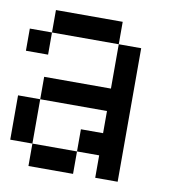

<svg xmlns="http://www.w3.org/2000/svg" viewBox="-70 -588 640 708"><g transform="rotate(10 250.0 -234.0)"><path d="M0 -359.4V-442.4H83V-359.4ZM0 -26.4V-192.4H83V-276.4H333V-442.4H83V-526.4H333V-442.4H417V57.6H333V-26.4H250V57.6H83V-26.4H250V-109.4H333V-192.4H83V-26.4Z"/></g></svg>

Font: KH Dot Kodenmachou 12
Style: Regular
Weight: 400
Designer: Original version for X68000 by Keitarou Hiraki (http://hp.vector.co.jp/authors/VA000874/) / TrueType conversion by Homem
Version: Version 1.00.20150527